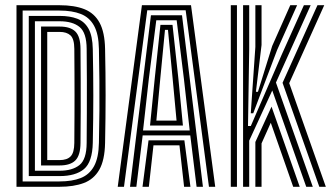

<svg xmlns="http://www.w3.org/2000/svg" viewBox="-20 -716 1276 736"><path d="M43.2 0V-696H208.5Q265.5 -696 303.8 -680.7Q342 -665.4 361.8 -628.8Q381.5 -592.3 382.8 -528.6Q383.8 -481.3 384.3 -437.7Q384.8 -394 384.8 -351Q384.8 -308 384.3 -263Q383.8 -218 382.8 -168.2Q381.5 -101.9 360.6 -65.3Q339.6 -28.8 301.1 -14.4Q262.6 0 208.3 0ZM66.8 -20.5H208.3Q256.2 -20.5 289.4 -33.5Q322.6 -46.6 340.4 -78.8Q358.2 -111.1 359.2 -168.6Q360.7 -234.7 361.1 -292.2Q361.5 -349.6 361 -406.7Q360.6 -463.8 359.2 -528.2Q358.2 -585.3 340.5 -617.4Q322.9 -649.5 289.7 -662.5Q256.6 -675.5 208.5 -675.5H66.8ZM90.3 -41V-655H208.5Q247.9 -655 276 -644.3Q304.1 -633.5 319.4 -605.9Q334.7 -578.2 335.7 -527.6Q336.7 -479.8 337.2 -435.8Q337.7 -391.7 337.7 -348.7Q337.7 -305.7 337.2 -261.5Q336.7 -217.2 335.7 -169.2Q334.2 -94.9 302 -67.9Q269.8 -41 208.3 -41ZM113.8 -61.5H208.3Q257.1 -61.5 284.5 -83.2Q311.9 -104.9 312.2 -168.2Q312.7 -224.6 312.9 -284.8Q313.1 -345 313 -406.6Q312.9 -468.2 312.2 -528.6Q311.9 -590.4 285.1 -612.5Q258.3 -634.5 208.5 -634.5H113.8ZM137.4 -81.8V-614.2H208.5Q249.5 -614.2 268.9 -595.1Q288.3 -576 288.6 -528.6Q289.1 -472.5 289.3 -412.2Q289.5 -351.8 289.4 -290.2Q289.3 -228.5 288.6 -168.2Q288.3 -120.6 269 -101.2Q249.7 -81.8 208.3 -81.8ZM161.1 -102.3H208.3Q237 -102.3 250.8 -116.6Q264.6 -130.8 264.9 -168.2Q265.3 -224.2 265.5 -268.2Q265.7 -312.3 265.7 -352Q265.7 -391.7 265.5 -434Q265.3 -476.3 264.9 -528.8Q264.6 -566.9 250.2 -580.3Q235.8 -593.7 208.5 -593.7H161.1Z M431.3 0 524 -696H712.2L805 0H781L691.7 -676.7H544.5L455.3 0ZM526.3 0 549.4 -178H686.8L710 0H685.7L667.9 -158.9H568.3L550.6 0ZM478.4 0 558.6 -657.6H677.7L757.9 0H733.6L709.4 -196.9H526.9L502.7 0ZM528.3 -215.8H707.2L684.9 -414.5L657.2 -638.4H579.1L550.6 -414.5ZM555.1 -234.7 573.1 -414.5 595 -620.7H641.3L663.8 -414.5L681.2 -234.7ZM579.4 -253.7H656.8L641.8 -414.5L623.9 -601.4H612.4L594.4 -414.5Z M911.8 0V-696H935.3V-527.2L930.7 -233.1H941.5L1059.8 -506.3L1144.9 -696H1170.9L1037.8 -399.6L1179 0H1153.9L1023.7 -369.2L935.3 -176.8V0ZM958.9 0V-171.7L1020.9 -307.2L1128.9 0H1103.9L1018 -245.4L982.6 -166.3V0ZM864.7 0V-696H888.3V0ZM1204 0 1063.1 -398.5 1196.9 -696H1222.9L1088.7 -397.3L1229 0ZM941.3 -281.7 958.9 -536V-696H982.6V-543.6L961 -364.2H968.8L1023.4 -539.8L1092.7 -696H1118.9L1042.2 -524.1L950.7 -281.7Z"/></svg>

Font: Big Shoulders Inline Display SC Thin
Style: Regular
Weight: 100
Designer: Patric King
Foundry: XO Type Co
Version: Version 2.002